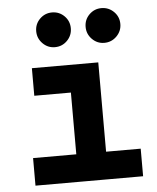

<svg xmlns="http://www.w3.org/2000/svg" viewBox="-53 -801 693 847"><g transform="rotate(-5 293.0 -377.5)"><path d="M261.2 0V-517.6H393.1V0ZM69.8 0V-122.1H271V0ZM383.3 0V-122.1H546.4V0ZM99.1 -395.5V-517.6H393.1V-395.5ZM427.5 -601.1Q396.1 -601.1 373.6 -623.8Q351.1 -646.6 351.1 -678.2Q351.1 -710.4 373.6 -732.7Q396.1 -754.9 427.5 -754.9Q459.5 -754.9 482.2 -732.6Q504.9 -710.3 504.9 -678.2Q504.9 -646.6 482.2 -623.8Q459.5 -601.1 427.5 -601.1ZM208.8 -601.1Q177.2 -601.1 154.8 -623.8Q132.3 -646.6 132.3 -678.2Q132.3 -710.4 154.9 -732.7Q177.4 -754.9 208.8 -754.9Q240.7 -754.9 263.2 -732.6Q285.6 -710.3 285.6 -678.2Q285.6 -646.6 263.3 -623.8Q240.9 -601.1 208.8 -601.1Z"/></g></svg>

Font: Cascadia Mono PL
Style: Regular
Weight: 400
Monospace: yes
Designer: Aaron Bell
Foundry: Saja Typeworks
Version: Version 2102.003